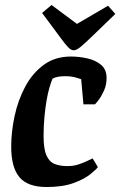

<svg xmlns="http://www.w3.org/2000/svg" viewBox="-20 -740 483 771"><path d="M167 11Q91 11 58 -28.5Q25 -68 25 -151Q25 -210 38.5 -273.5Q52 -337 81 -391.5Q110 -446 155.5 -479.5Q201 -513 265 -513Q298 -513 331 -505.5Q364 -498 386 -479.5Q408 -461 408 -427Q408 -399 397.5 -376Q387 -353 376 -338.5Q365 -324 361 -321H315L306 -422Q303 -423 285 -428.5Q267 -434 241 -434Q225 -434 212 -431.5Q199 -429 191 -424Q185 -410 178.5 -388Q172 -366 167 -336.5Q162 -307 158.5 -271Q155 -235 155 -194Q155 -142 166.5 -116Q178 -90 199.5 -81.5Q221 -73 251 -73Q275 -73 296 -80Q317 -87 332 -94.5Q347 -102 352 -104L373 -69Q366 -59 341.5 -39.5Q317 -20 274 -4.5Q231 11 167 11ZM276 -538Q265 -538 252.5 -551.5Q240 -565 227 -583L149 -688L187 -720L289 -644L414 -717L443 -684L353 -597Q322 -567 304.5 -552.5Q287 -538 276 -538Z"/></svg>

Font: Faustina
Style: Bold Italic
Weight: 700
Italic angle: -8°
Designer: Alfonso Garcia
Foundry: http://www.omnibus-type.com
Version: Version 1.200